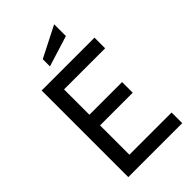

<svg xmlns="http://www.w3.org/2000/svg" viewBox="-271 -1007 1097 1097"><g transform="rotate(-45 277.0 -458.5)"><path d="M80 0V-700H507V-614H175V-409H439V-323H175V-86H516V0ZM211 -764V-822L398 -917V-822Z"/></g></svg>

Font: Cabin Resolve
Style: Regular-Resolve
Weight: 400
Designer: Pablo Impallari
Foundry: Pablo Impallari. http://www.impallari.com Igino Marini. http://www.ikern.com
Version: Version 3.001